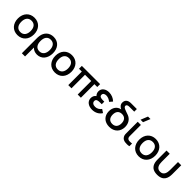

<svg xmlns="http://www.w3.org/2000/svg" viewBox="368 -2513 4471 4471"><g transform="rotate(45 2604.0 -277.5)"><path d="M304.5 15C465.5 15 569.5 -101.5 569.5 -270.5C569.5 -437.5 466.5 -555 304.5 -555C145.5 -555 40 -439.5 40 -270.5C40 -103 142.5 15 304.5 15ZM151 -270.5C151 -380.5 199.5 -456.5 304.5 -456.5C406.5 -456.5 458.5 -383.5 458.5 -270.5C458.5 -160 407.5 -83.5 304.5 -83.5C203.5 -83.5 151 -156.5 151 -270.5Z M679 -233.5V240H784V-53.5C819 -12.5 877 15 947 15C1098.5 15 1192 -107.5 1192 -271.5C1192 -433.5 1101 -555 936.5 -555C793.5 -555 703 -463.5 684 -332.5C679 -302.5 679 -269.5 679 -233.5ZM783.5 -270.5C783.5 -383 830.5 -460.5 934 -460.5C1036 -460.5 1086.5 -383.5 1086.5 -271C1086.5 -159.5 1035.5 -79.5 934 -79.5C833 -79.5 783.5 -156.5 783.5 -270.5Z M1536.5 15C1697.5 15 1801.5 -101.5 1801.5 -270.5C1801.5 -437.5 1698.5 -555 1536.5 -555C1377.5 -555 1272 -439.5 1272 -270.5C1272 -103 1374.5 15 1536.5 15ZM1383 -270.5C1383 -380.5 1431.5 -456.5 1536.5 -456.5C1638.5 -456.5 1690.5 -383.5 1690.5 -270.5C1690.5 -160 1639.5 -83.5 1536.5 -83.5C1435.5 -83.5 1383 -156.5 1383 -270.5Z M1968 0H2073V-446H2278V0H2383V-446H2476V-540H1875V-446H1968Z M2762.5 15C2867.5 15 2954 -32 3001.5 -111L2918.5 -165.5C2880 -113 2829 -83.5 2765 -83.5C2698.5 -83.5 2656.5 -115.5 2656.5 -167.5C2656.5 -228.5 2711.5 -236.5 2785.5 -236.5H2833.5V-320.5H2785.5C2720.5 -320.5 2673 -335 2673 -386.5C2673 -436 2715.5 -457 2765 -457C2821 -457 2876.5 -430.5 2915.5 -395.5L2976.5 -467C2919.5 -522 2844.5 -555 2759.5 -555C2655.5 -555 2565.5 -499.5 2565.5 -395.5C2565.5 -352 2581 -315 2613 -283C2571 -256.5 2549.5 -208.5 2549.5 -156.5C2549.5 -47.5 2645.5 15 2762.5 15Z M3327.5 14.5C3491 14.5 3594.5 -92.5 3594.5 -247C3594.5 -361 3537.5 -449.5 3441.5 -487.5C3341 -525.5 3248 -543.5 3248 -598.5C3248 -623.5 3266 -638 3291 -644.5C3305.5 -648.5 3322.5 -649 3344 -649H3491V-735H3320.5C3293.5 -735 3276.5 -735 3258 -731.5C3170.5 -718.5 3143.5 -656 3143.5 -603C3143.5 -537.5 3184.5 -498.5 3238 -471.5C3128 -452 3065 -357.5 3065 -238.5C3065 -86.5 3168 14.5 3327.5 14.5ZM3184.5 -247C3184.5 -346 3233 -409.5 3330 -409.5C3425 -409.5 3475.5 -347.5 3475.5 -247.5C3475.5 -148.5 3426.5 -84 3330 -84C3235.5 -84 3184.5 -144.5 3184.5 -247Z M3843 4.5C3879.5 10.5 3941.5 10.5 3980 0V-88.5C3952 -84 3919 -82.5 3891.5 -84.5C3867 -87.5 3844 -96.5 3830.5 -120.5C3817 -143.5 3819.5 -172.5 3819.5 -217.5V-540H3715V-212.5C3715 -148 3710.5 -106.5 3736 -63.5C3763 -18 3802 -2.5 3843 4.5ZM3727.5 -620H3809.5L3880.5 -795H3798.5Z M4298 15C4459 15 4563 -101.5 4563 -270.5C4563 -437.5 4460 -555 4298 -555C4139 -555 4033.5 -439.5 4033.5 -270.5C4033.5 -103 4136 15 4298 15ZM4144.5 -270.5C4144.5 -380.5 4193 -456.5 4298 -456.5C4400 -456.5 4452 -383.5 4452 -270.5C4452 -160 4401 -83.5 4298 -83.5C4197 -83.5 4144.5 -156.5 4144.5 -270.5Z M4663 -246.5C4663 -134 4692.5 14.5 4905.5 14.5C5118.5 14.5 5147.5 -134 5147.5 -246.5V-540H5041.5V-274.5C5041.5 -190.5 5020 -84.5 4905.5 -84.5C4790.5 -84.5 4769 -190.5 4769 -274.5V-540H4663Z"/></g></svg>

Font: Eudonet SemiBold
Style: Regular
Weight: 600
Designer: Mikhail Sharanda
Foundry: Mikhail Sharanda
Version: Version 4.503;Glyphs 3.1.2 (3151)